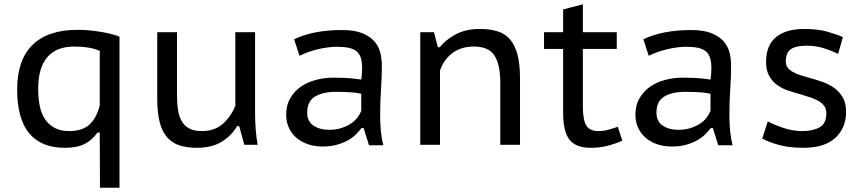

<svg xmlns="http://www.w3.org/2000/svg" viewBox="-20 -675 4018 895"><path d="M537 200H446L445 -57H434Q411 -23 375.5 -4.5Q340 14 283 14Q60 14 60 -258Q60 -395 131.5 -465.5Q203 -536 342 -536Q372 -536 401 -533Q430 -530 456 -525.5Q482 -521 502.5 -515.5Q523 -510 537 -504ZM445 -438Q399 -458 325 -458Q244 -458 201 -409Q158 -360 158 -260Q158 -216 165.5 -180Q173 -144 190.5 -118.5Q208 -93 235.5 -78.5Q263 -64 303 -64Q363 -64 396.5 -94Q430 -124 445 -184Z M805 -525V-236Q805 -194 810 -162Q815 -130 828 -108.5Q841 -87 863.5 -75.5Q886 -64 921 -64Q981 -64 1019 -98Q1057 -132 1077 -182V-525H1169V-149Q1169 -111 1172 -71.5Q1175 -32 1181 0H1119L1095 -87H1085Q1059 -42 1013 -14Q967 14 898 14Q852 14 817.5 3Q783 -8 759.5 -34.5Q736 -61 724.5 -105Q713 -149 713 -215V-525Z M1351 -492Q1441 -535 1574 -535Q1634 -535 1670.5 -519.5Q1707 -504 1727 -480Q1747 -456 1753.5 -426.5Q1760 -397 1760 -368Q1760 -313 1756 -257.5Q1752 -202 1752 -137Q1752 -99 1755.5 -63.5Q1759 -28 1767 2H1700L1675 -78H1665Q1654 -63 1638 -47.5Q1622 -32 1600 -20Q1578 -8 1549.5 0Q1521 8 1484 8Q1447 8 1416 -2.5Q1385 -13 1362.5 -32Q1340 -51 1327 -78.5Q1314 -106 1314 -140Q1314 -185 1333.5 -218Q1353 -251 1384 -272Q1415 -293 1454.5 -303Q1494 -313 1533 -313Q1564 -313 1585.5 -312Q1607 -311 1621.5 -309.5Q1636 -308 1646 -306.5Q1656 -305 1664 -304Q1666 -319 1667 -330Q1668 -341 1668 -358Q1668 -386 1662 -405Q1656 -424 1642.5 -435.5Q1629 -447 1606 -452Q1583 -457 1550 -457Q1531 -457 1508 -454Q1485 -451 1462 -445.5Q1439 -440 1416.5 -432Q1394 -424 1376 -415ZM1664 -238Q1656 -239 1647 -241Q1638 -243 1624.5 -244Q1611 -245 1592.5 -246Q1574 -247 1547 -247Q1485 -247 1448.5 -225Q1412 -203 1412 -150Q1412 -110 1440.5 -90Q1469 -70 1514 -70Q1547 -70 1572.5 -78.5Q1598 -87 1616.5 -99.5Q1635 -112 1646.5 -127.5Q1658 -143 1664 -158Z M2312 0V-290Q2312 -374 2285 -416Q2258 -458 2189 -458Q2128 -458 2087.5 -426.5Q2047 -395 2031 -346V0H1939V-525H2003L2021 -455H2030Q2059 -491 2105.5 -515.5Q2152 -540 2217 -540Q2263 -540 2298 -529.5Q2333 -519 2356.5 -492.5Q2380 -466 2392 -421.5Q2404 -377 2404 -309V0Z M2516 -525H2605V-631L2697 -655V-525H2855V-447H2697V-179Q2697 -116 2713 -90Q2729 -64 2768 -64Q2793 -64 2813.5 -69.5Q2834 -75 2860 -84L2881 -19Q2849 -5 2812.5 4.5Q2776 14 2734 14Q2664 14 2634.5 -24Q2605 -62 2605 -148V-447H2516Z M2979 -492Q3069 -535 3202 -535Q3262 -535 3298.5 -519.5Q3335 -504 3355 -480Q3375 -456 3381.5 -426.5Q3388 -397 3388 -368Q3388 -313 3384 -257.5Q3380 -202 3380 -137Q3380 -99 3383.5 -63.5Q3387 -28 3395 2H3328L3303 -78H3293Q3282 -63 3266 -47.5Q3250 -32 3228 -20Q3206 -8 3177.5 0Q3149 8 3112 8Q3075 8 3044 -2.5Q3013 -13 2990.5 -32Q2968 -51 2955 -78.5Q2942 -106 2942 -140Q2942 -185 2961.5 -218Q2981 -251 3012 -272Q3043 -293 3082.5 -303Q3122 -313 3161 -313Q3192 -313 3213.5 -312Q3235 -311 3249.5 -309.5Q3264 -308 3274 -306.5Q3284 -305 3292 -304Q3294 -319 3295 -330Q3296 -341 3296 -358Q3296 -386 3290 -405Q3284 -424 3270.5 -435.5Q3257 -447 3234 -452Q3211 -457 3178 -457Q3159 -457 3136 -454Q3113 -451 3090 -445.5Q3067 -440 3044.5 -432Q3022 -424 3004 -415ZM3292 -238Q3284 -239 3275 -241Q3266 -243 3252.5 -244Q3239 -245 3220.5 -246Q3202 -247 3175 -247Q3113 -247 3076.5 -225Q3040 -203 3040 -150Q3040 -110 3068.5 -90Q3097 -70 3142 -70Q3175 -70 3200.5 -78.5Q3226 -87 3244.5 -99.5Q3263 -112 3274.5 -127.5Q3286 -143 3292 -158Z M3832 -147Q3832 -167 3822.5 -180.5Q3813 -194 3797 -203.5Q3781 -213 3760 -220Q3739 -227 3716 -234Q3687 -242 3657.5 -251.5Q3628 -261 3604.5 -277.5Q3581 -294 3566 -320Q3551 -346 3551 -386Q3551 -464 3597.5 -502Q3644 -540 3728 -540Q3791 -540 3834 -528Q3877 -516 3909 -502L3887 -424Q3860 -437 3822.5 -449.5Q3785 -462 3740 -462Q3691 -462 3667 -446Q3643 -430 3643 -388Q3643 -371 3652 -359.5Q3661 -348 3676 -339.5Q3691 -331 3711 -324.5Q3731 -318 3753 -312Q3783 -304 3813 -293.5Q3843 -283 3868 -265.5Q3893 -248 3908.5 -221Q3924 -194 3924 -153Q3924 -79 3874 -32.5Q3824 14 3724 14Q3660 14 3612.5 1Q3565 -12 3533 -29L3559 -109Q3587 -94 3631 -79Q3675 -64 3720 -64Q3769 -64 3800.5 -81.5Q3832 -99 3832 -147Z"/></svg>

Font: PT Sans Caption
Style: Regular
Weight: 400
Designer: A.Korolkova, O.Umpeleva, V.Yefimov
Foundry: ParaType Ltd
Version: Version 2.004W OFL